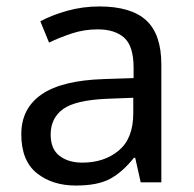

<svg xmlns="http://www.w3.org/2000/svg" viewBox="-20 -565 601 595"><path d="M288 -545Q386 -545 433 -502Q480 -459 480 -365V0H416L399 -76H395Q360 -32 321.5 -11Q283 10 215 10Q142 10 94 -28.5Q46 -67 46 -149Q46 -229 109 -272.5Q172 -316 303 -320L394 -323V-355Q394 -422 365 -448Q336 -474 283 -474Q241 -474 203 -461.5Q165 -449 132 -433L105 -499Q140 -518 188 -531.5Q236 -545 288 -545ZM314 -259Q214 -255 175.5 -227Q137 -199 137 -148Q137 -103 164.5 -82Q192 -61 235 -61Q303 -61 348 -98.5Q393 -136 393 -214V-262Z"/></svg>

Font: Noto Sans Hebrew Droid SemiBold
Style: Regular
Weight: 600
Designer: Monotype Design Team
Foundry: Monotype Imaging Inc.
Version: Version 1.100; ttfautohint (v1.8.4.7-5d5b)